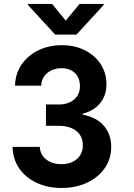

<svg xmlns="http://www.w3.org/2000/svg" viewBox="-20 -770 680 977"><path d="M43.9 -22.5H182.6Q184.6 18.6 215.6 42Q246.6 65.4 293 65.4Q324.2 65.4 349.1 53.7Q374 42 387.9 20Q401.9 -2 401.4 -31.2Q401.9 -61 387 -83.5Q372.1 -106 344.2 -117.9Q316.4 -129.9 279.3 -129.9H213.9V-238.3H279.3Q327.1 -238.3 356.9 -263.4Q386.7 -288.6 386.7 -332Q386.7 -374 361.1 -398.4Q335.4 -422.9 293.9 -422.9Q266.1 -422.9 242.7 -412.4Q219.2 -401.9 204.8 -381.6Q190.4 -361.3 189.5 -334H56.6Q57.6 -393.6 89.1 -440.4Q120.6 -487.3 174.6 -513.7Q228.5 -540 294.9 -540Q361.8 -540 413.6 -513.4Q465.3 -486.8 493.7 -441.4Q522 -396 521.5 -340.8Q522 -284.7 489.5 -245.1Q457 -205.6 400.4 -191.4V-186.5Q471.2 -173.3 508.5 -129.9Q545.9 -86.4 545.9 -21.5Q545.9 37.6 513.2 85.2Q480.5 132.8 422.9 159.7Q365.2 186.5 293 186.5Q222.2 186.5 165.8 159.9Q109.4 133.3 77.1 85.7Q44.9 38.1 43.9 -22.5ZM314.5 -665 384.8 -750H507.8V-745.1L369.1 -593.8H260.7L122.1 -745.1V-750H245.1Z"/></svg>

Font: Pretendard GOV
Style: Bold
Weight: 700
Designer: Base glyphs from Inter by Rasmus Andersson; Hangeul glyphs from Noto Sans CJK(Source Han Sans) by Jang Soo-young and Kan
Foundry: Kil Hyung-jin
Version: Version 1.309